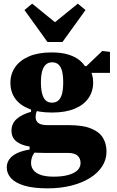

<svg xmlns="http://www.w3.org/2000/svg" viewBox="-20 -803 638 1051"><path d="M241 228Q164 228 114.5 213.5Q65 199 41 173Q17 147 17 114Q17 84 36 62.5Q55 41 90 28.5Q125 16 173 12L184 18Q174 25 166.5 35.5Q159 46 154.5 59.5Q150 73 150 89Q150 111 163 128Q176 145 203 154.5Q230 164 274 164Q322 164 355 154.5Q388 145 404.5 128.5Q421 112 421 89Q421 64 404.5 49Q388 34 350 34H220Q196 34 177.5 33Q159 32 142 29V-1Q96 -8 69.5 -29Q43 -50 43 -88Q43 -127 71.5 -152Q100 -177 150 -191V-224L197 -215Q186 -203 180.5 -191.5Q175 -180 175 -162Q175 -141 190 -129.5Q205 -118 240 -118H357Q433 -118 478.5 -99.5Q524 -81 543.5 -48.5Q563 -16 563 26Q563 71 539 108Q515 145 471 172Q427 199 368.5 213.5Q310 228 241 228ZM265 -187Q191 -187 140 -207Q89 -227 63 -263.5Q37 -300 37 -350Q37 -398 63 -435.5Q89 -473 139 -494.5Q189 -516 262 -516Q316 -516 353.5 -504.5Q391 -493 415 -473.5Q439 -454 452 -429L469 -427Q479 -413 484.5 -394Q490 -375 490 -352Q490 -303 464.5 -266Q439 -229 389 -208Q339 -187 265 -187ZM265 -241Q287 -241 300.5 -254Q314 -267 320 -291.5Q326 -316 326 -352Q326 -388 320 -412.5Q314 -437 300.5 -449.5Q287 -462 265 -462Q245 -462 231 -449.5Q217 -437 210.5 -412.5Q204 -388 204 -352Q204 -316 210.5 -291Q217 -266 230 -253.5Q243 -241 265 -241ZM425 -404V-441H453L540 -524L582 -519V-404ZM156 -783 327 -644H235L406 -783L448 -748L322 -573H240L114 -748Z"/></svg>

Font: Source Serif 4 ExtraBold
Style: Regular
Weight: 800
Designer: Frank Grießhammer
Foundry: Adobe Systems Incorporated
Version: Version 4.004;hotconv 1.0.116;makeotfexe 2.5.65601